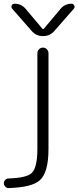

<svg xmlns="http://www.w3.org/2000/svg" viewBox="-38 -796 413 1013"><path d="M281.2 -749Q303.7 -776.4 339.8 -776.4Q349.6 -776.4 353.5 -766.6Q355.5 -762.7 355.5 -759.8Q355.5 -753.9 351.6 -750L248 -631.8Q224.6 -605.5 189 -605.5Q153.3 -605.5 129.9 -631.8L26.4 -750Q19.5 -757.8 23.9 -767.1Q28.3 -776.4 39.1 -776.4Q74.2 -776.4 97.7 -749L184.6 -645.5Q189.5 -639.6 194.3 -645.5ZM159.2 -515.6Q159.2 -527.3 168 -536.1Q176.8 -544.9 188.5 -544.9Q200.2 -544.9 209 -536.1Q217.8 -527.3 217.8 -515.6V-9.8Q217.8 114.3 171.9 155.3Q130.9 192.4 7.8 196.3Q7.8 196.3 6.8 196.3Q-2.9 196.3 -9.8 188.5Q-17.6 181.6 -17.6 170.9Q-17.6 160.2 -10.3 152.8Q-2.9 145.5 7.8 145.5Q101.6 142.6 128.9 117.2Q159.2 88.9 159.2 -9.8Z"/></svg>

Font: irohamaru Light
Style: Regular
Weight: 200
Designer: [Source Han Sans]
Ryoko NISHIZUKA  (kana & ideographs); Paul D. Hunt (Latin, Greek & Cyrillic); Wenlong ZHANG  (bopomofo
Version: Version 1.01